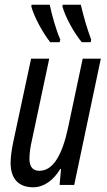

<svg xmlns="http://www.w3.org/2000/svg" viewBox="-20 -785 453 815"><path d="M327 -606H365L367 -617C349 -665 335 -714 323 -765H246L245 -757C258 -712 293 -647 327 -606ZM193 -606H233L236 -617C218 -657 201 -719 191 -765H114L113 -757C125 -713 162 -645 193 -606ZM121 10C165 10 206 -18 236 -68H239L233 0H295L408 -536H331L270 -248C245 -128 206 -60 147 -60C118 -60 105 -79 105 -110C105 -135 109 -163 116 -192L189 -536H112L36 -181C30 -153 25 -118 25 -94C25 -27 58 10 121 10Z"/></svg>

Font: Noto Sans ExtraCondensed
Style: Italic
Weight: 400
Width: 2
Italic angle: -12°
Designer: Monotype Design Team
Foundry: Monotype Imaging Inc.
Version: Version 2.013